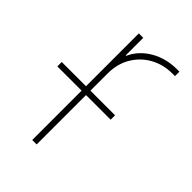

<svg xmlns="http://www.w3.org/2000/svg" viewBox="-203 -618 689 689"><g transform="rotate(45 141.5 -273.5)"><path d="M91.3 0V-541H113.8V-452.1H116.2Q135.7 -495.6 179.7 -521.2Q223.6 -546.9 279.8 -546.9Q284.2 -546.9 285.6 -546.9Q287.1 -546.9 291.5 -546.9V-524.4Q289.1 -524.4 286.6 -524.4Q284.2 -524.4 279.8 -524.4Q231.9 -524.4 194.3 -503.2Q156.7 -481.9 135.3 -445.1Q113.8 -408.2 113.8 -360.4V0ZM-31.7 -250.5V-272.9H238.8V-250.5Z"/></g></svg>

Font: Inter 17pt Thin
Style: Regular
Weight: 250
Version: Version 4.001;git-66647c0bb